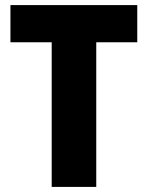

<svg xmlns="http://www.w3.org/2000/svg" viewBox="-20 -734 580 754"><path d="M358 0V-568H519V-714H21V-568H183V0Z"/></svg>

Font: Noto Sans Bengali SemiCondensed ExtraBold
Style: Regular
Weight: 800
Width: 4
Designer: Joana Ranito - Universal Thirst; Jelle Bosma - Monotype Design Team
Foundry: Universal Thirst ehf.
Version: Version 3.000